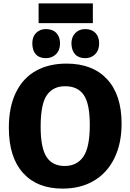

<svg xmlns="http://www.w3.org/2000/svg" viewBox="-20 -1095 766 1129"><path d="M32 -344Q32 -466 73.5 -551Q115 -636 191 -678.5Q267 -721 371 -721Q525 -721 610 -629Q695 -537 695 -368Q695 -251 652.5 -164.5Q610 -78 532 -32Q454 14 348 14Q198 14 115 -78.5Q32 -171 32 -344ZM508 -361Q508 -485 472.5 -536.5Q437 -588 363 -588Q292 -588 255.5 -535.5Q219 -483 219 -350Q219 -226 253.5 -172.5Q288 -119 360 -119Q432 -119 470 -173.5Q508 -228 508 -361ZM170 -841Q170 -879 192.5 -901.5Q215 -924 250 -924Q289 -924 311 -901.5Q333 -879 333 -839Q333 -800 309.5 -776.5Q286 -753 250 -753Q211 -753 190.5 -776Q170 -799 170 -841ZM400 -839Q400 -878 423 -901Q446 -924 481 -924Q519 -924 541 -901.5Q563 -879 563 -839Q563 -800 540 -776.5Q517 -753 481 -753Q443 -753 422 -775.5Q401 -798 400 -839ZM207 -1075H526V-959H207Z"/></svg>

Font: Bitter Pro ExtraBold
Style: Regular
Weight: 800
Designer: Sol Matas, and Bitter project Authors
Foundry: Sol Matas
Version: Version 1.010